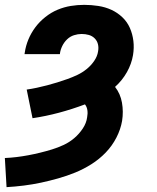

<svg xmlns="http://www.w3.org/2000/svg" viewBox="-28 -548 648 791"><path d="M-1 223 -8 103Q16 102 40.5 99Q65 96 89 91.5Q113 87 137.5 81Q162 75 186.5 67.5Q211 60 234.5 49Q258 38 278 21Q298 4 313 -18.5Q328 -41 331 -65Q334 -80 332 -94Q330 -108 322 -118Q269 -98 214.5 -83.5Q160 -69 106 -61L82 -179Q103 -182 124 -186.5Q145 -191 166 -196.5Q187 -202 208 -208.5Q229 -215 250 -222.5Q271 -230 291 -239.5Q311 -249 329 -263.5Q347 -278 360 -297Q373 -316 376 -336Q379 -352 375.5 -366Q372 -380 362 -390Q352 -400 338 -404Q324 -408 308 -408Q293 -408 277 -403Q261 -398 248.5 -386Q236 -374 228.5 -358.5Q221 -343 219 -328V-325H73L74 -331Q78 -359 89 -385.5Q100 -412 117.5 -435.5Q135 -459 159 -478Q183 -497 209.5 -508Q236 -519 263.5 -523.5Q291 -528 319 -528Q348 -528 377 -523.5Q406 -519 431 -507.5Q456 -496 476 -477Q496 -458 507 -433Q518 -408 521.5 -379.5Q525 -351 520 -321Q514 -285 495 -251Q476 -217 446 -190Q468 -162 474.5 -125Q481 -88 475 -50Q469 -15 451.5 19Q434 53 407.5 80.5Q381 108 348.5 128.5Q316 149 281.5 163Q247 177 211.5 187Q176 197 141 204.5Q106 212 70 216.5Q34 221 -1 223Z"/></svg>

Font: Iosevka Aile Heavy Oblique
Style: Regular
Weight: 900
Italic angle: -9°
Designer: Belleve Invis
Foundry: Belleve Invis
Version: Version 31.1.0; ttfautohint (v1.8.4)